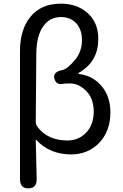

<svg xmlns="http://www.w3.org/2000/svg" viewBox="-20 -829 671 1047"><path d="M135 198Q89 199 89 147V-549Q89 -666 144 -735Q202 -809 312 -809Q397 -809 453 -762Q516 -709 516 -617Q516 -497 418 -437Q407 -431 407 -428.5Q407 -426 414 -425Q488 -415 535 -358.5Q582 -302 582 -216Q582 -111 517 -46Q456 13 369 13Q250 13 178 -66Q175 -70 175 -65L180 146Q181 198 135 198ZM348 -63Q409 -63 450 -106Q491 -149 491 -221Q491 -289 453 -330Q412 -374 362 -374Q338 -374 314 -371Q285 -368 276 -402Q268 -437 320 -447Q349 -453 391 -505Q427 -550 427 -610Q427 -670 393 -705Q362 -736 313 -736Q250 -736 214.5 -684Q179 -632 178 -536L175 -165Q175 -148 186 -135Q242 -63 348 -63Z"/></svg>

Font: Resource Han Rounded JP
Style: Regular
Weight: 400
Designer: Cyano Hao (round all glyphs); Ryoko NISHIZUKA 西塚涼子 (kana, bopomofo & ideographs); Paul D. Hunt (Latin, Greek & Cyrillic)
Foundry: Cyano Hao
Version: 0.990